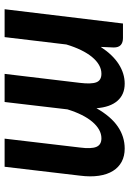

<svg xmlns="http://www.w3.org/2000/svg" viewBox="116 -677 561 833"><g transform="rotate(90 396.5 -260.5)"><path d="M20 0 82 -513.5H145Q164.5 -513.5 175.2 -504Q186 -494.5 186 -473.5L183.5 -417Q218 -469.5 258.5 -495.2Q299 -521 343 -521Q390 -521 417.5 -489.5Q445 -458 449.5 -398.5Q485.5 -461.5 529.2 -491.2Q573 -521 624.5 -521Q657 -521 681.5 -508Q706 -495 721.5 -470.2Q737 -445.5 742.5 -409.2Q748 -373 742 -326.5L703.5 0H581.5L620 -326.5Q626.5 -376.5 617.2 -398.2Q608 -420 580 -420Q561 -420 543 -410Q525 -400 508.8 -381Q492.5 -362 478.8 -334.5Q465 -307 454.5 -272.5L422.5 0H300.5L339.5 -326.5Q345.5 -376.5 337 -398.2Q328.5 -420 300 -420Q280 -420 261.8 -409.5Q243.5 -399 227.2 -379.2Q211 -359.5 197.2 -331.2Q183.5 -303 173 -268L141 0Z"/></g></svg>

Font: Lato 2
Style: Bold Italic
Weight: 700
Italic angle: -7°
Designer: Lukasz Dziedzic with Adam Twardoch and Botio Nikoltchev
Foundry: tyPoland Lukasz Dziedzic
Version: Version 2.015; 2015-08-06; http://www.latofonts.com/